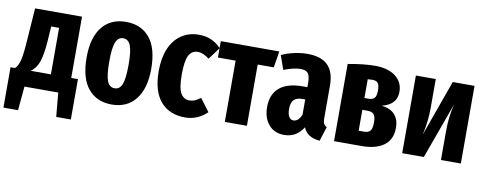

<svg xmlns="http://www.w3.org/2000/svg" viewBox="-64 -839 3266 1293"><g transform="rotate(10 1569.0 -192.0)"><path d="M458 -112V164H358L343 0H112L97 164H-3V-112H28Q48 -131 58.5 -171.5Q69 -212 76 -319L91 -531H412V-112ZM273 -430H219L212 -326Q205 -232 188 -184.5Q171 -137 135 -112H273Z M932 -265Q932 -130 873.5 -56.5Q815 17 711 17Q607 17 548.5 -54.5Q490 -126 490 -266Q490 -403 548.5 -475.5Q607 -548 711 -548Q815 -548 873.5 -477Q932 -406 932 -265ZM645 -266Q645 -170 660.5 -132Q676 -94 711 -94Q746 -94 761.5 -132.5Q777 -171 777 -265Q777 -360 761.5 -398Q746 -436 711 -436Q676 -436 660.5 -397.5Q645 -359 645 -266Z M1362 -483 1300 -400Q1259 -433 1222 -433Q1181 -433 1161 -395.5Q1141 -358 1141 -262Q1141 -171 1162 -136Q1183 -101 1221 -101Q1241 -101 1258 -108Q1275 -115 1297 -132L1362 -45Q1297 17 1212 17Q1104 17 1044 -53.5Q984 -124 984 -261Q984 -350 1011.5 -414.5Q1039 -479 1090 -513.5Q1141 -548 1210 -548Q1256 -548 1293 -532Q1330 -516 1362 -483Z M1761 -531 1743 -419H1633V0H1482V-419H1361V-531Z M2164 -85 2133 14Q2090 10 2062.5 -6.5Q2035 -23 2020 -58Q1974 17 1889 17Q1823 17 1784 -28.5Q1745 -74 1745 -149Q1745 -236 1799 -281.5Q1853 -327 1957 -327H1989V-355Q1989 -403 1974.5 -421.5Q1960 -440 1923 -440Q1877 -440 1809 -413L1775 -509Q1816 -528 1862.5 -538Q1909 -548 1951 -548Q2045 -548 2091 -502.5Q2137 -457 2137 -363V-141Q2137 -116 2143 -104Q2149 -92 2164 -85ZM1989 -140V-243H1971Q1930 -243 1911.5 -223.5Q1893 -204 1893 -162Q1893 -127 1904 -108.5Q1915 -90 1935 -90Q1952 -90 1966 -103Q1980 -116 1989 -140Z M2624 -161Q2624 -80 2569.5 -40Q2515 0 2418 0H2229V-528Q2338 -548 2413 -548Q2502 -548 2553.5 -509Q2605 -470 2605 -403Q2605 -316 2504 -291Q2564 -284 2594 -250.5Q2624 -217 2624 -161ZM2380 -450V-322H2411Q2435 -322 2448 -335.5Q2461 -349 2461 -386Q2461 -425 2449.5 -438.5Q2438 -452 2411 -452Q2402 -452 2380 -450ZM2472 -171Q2472 -212 2458.5 -226.5Q2445 -241 2416 -241H2380V-98H2417Q2445 -98 2458.5 -113Q2472 -128 2472 -171Z M3096 0H2960V-191Q2960 -251 2965.5 -295.5Q2971 -340 2982 -384L2843 0H2695V-531H2831V-338Q2831 -236 2809 -146L2947 -531H3096Z"/></g></svg>

Font: Fira Sans Extra Condensed
Style: Bold
Weight: 700
Width: 1
Designer: Carrois Corporate & Edenspiekermann AG
Foundry: Carrois Corporate GbR & Edenspiekermann AG
Version: Version 4.203